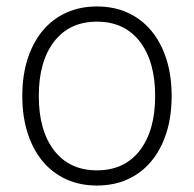

<svg xmlns="http://www.w3.org/2000/svg" viewBox="-20 -562 600 594"><path d="M280 12Q227 12 184.5 -7.5Q142 -27 112 -63Q82 -99 65.5 -150Q49 -201 49 -265Q49 -329 65.5 -380Q82 -431 112 -467Q142 -503 184.5 -522.5Q227 -542 280 -542Q333 -542 375.5 -522.5Q418 -503 448 -467Q478 -431 494.5 -380Q511 -329 511 -265Q511 -201 494.5 -150Q478 -99 448 -63Q418 -27 375.5 -7.5Q333 12 280 12ZM280 -35Q365 -35 412.5 -96.5Q460 -158 460 -265Q460 -372 412.5 -433.5Q365 -495 280 -495Q195 -495 147.5 -433.5Q100 -372 100 -265Q100 -158 147.5 -96.5Q195 -35 280 -35Z"/></svg>

Font: Geist ExtLt
Style: Regular
Weight: 400
Designer: Basement.studio, Andrés Briganti, Mateo Zaragoza
Foundry: Basement.studio, Vercel, Andrés Briganti, Guido Ferreyra, Mateo Zaragoza
Version: Version 1.401